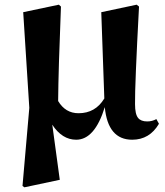

<svg xmlns="http://www.w3.org/2000/svg" viewBox="-20 -579 705 819"><path d="M658 -51Q618 17 544 17Q440 17 427 -122Q384 17 305 17Q245 17 203 -47L235 188L84 220L76 214L105 -119L79 -527L231 -559L240 -551Q229 -278 228 -148Q259 -96 315 -96Q387 -96 425 -159L412 -527L563 -559L573 -551Q555 -214 556 -135Q556 -92 569 -76Q581 -61 608 -61Q629 -61 647 -71Z"/></svg>

Font: Source Han Serif CN Heavy
Style: Regular
Weight: 900
Designer: Ryoko NISHIZUKA  (kana & ideographs); Frank Grießhammer (Latin, Greek & Cyrillic); Wenlong ZHANG  (bopomofo); Sandoll Co
Foundry: Adobe Systems Incorporated
Version: Version 1.000;PS 1;hotconv 16.6.53;makeotf.lib2.5.65590